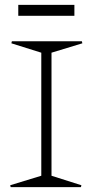

<svg xmlns="http://www.w3.org/2000/svg" viewBox="-20 -770 381 790"><path d="M22 -7.8 149.9 -46.9V-553.2L26.9 -591.8L28.8 -600.1H316.9L318.8 -591.8L191.9 -553.2V-46.9L314.9 -7.8L313 0H23.9ZM55.2 -705.1V-750H286.1V-705.1Z"/></svg>

Font: Halibut Thin
Style: Regular
Weight: 250
Designer: Matteo Maggi
Foundry: Collletttivo
Version: Version 3.080 | FøM Fix